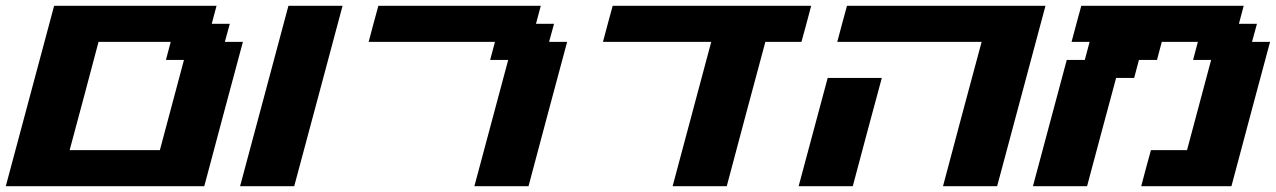

<svg xmlns="http://www.w3.org/2000/svg" viewBox="-20 -645 4419 665"><path d="M0 0H687.5Q709.5 -83 754.2 -250Q798.8 -417 821.3 -500H758.8L775.9 -562.5H713.4L730 -625H167.5Q139.6 -520.5 83.7 -312.3Q27.8 -104 0 0ZM533.7 -125H221.2Q238.3 -187.5 271.5 -312.5Q304.7 -437.5 321.3 -500H571.3L554.7 -437.5H617.2Z M811.5 0H999Q1026.9 -104 1082.8 -312.3Q1138.7 -520.5 1166.5 -625H979Q951.2 -520.5 895.3 -312.3Q839.4 -104 811.5 0Z M1623 0H1810.5Q1832.5 -83 1877.2 -250Q1921.9 -417 1944.3 -500H1881.8L1898.9 -562.5H1836.4L1853 -625H1290.5Q1284.7 -604 1273.4 -562.3Q1262.2 -520.5 1256.8 -500H1694.3L1677.7 -437.5H1740.2Z M2309.6 0H2497.1Q2519 -83 2563.7 -250Q2608.4 -417 2630.9 -500H2755.9Q2761.7 -520.5 2772.9 -562.3Q2784.2 -604 2789.6 -625H2102.1Q2096.2 -604 2085 -562.3Q2073.7 -520.5 2068.4 -500H2443.4Q2421.4 -417 2376.5 -250Q2331.5 -83 2309.6 0Z M3246.1 0H3433.6Q3461.4 -104 3517.3 -312.3Q3573.2 -520.5 3601.1 -625H2913.6Q2907.7 -604 2896.5 -562.3Q2885.3 -520.5 2879.9 -500H3379.9Q3357.4 -417 3312.7 -250Q3268.1 -83 3246.1 0ZM2746.1 0H2933.6Q2950.2 -62.5 2983.6 -187.5Q3017.1 -312.5 3034.2 -375H2846.7Q2830.1 -312.5 2796.4 -187.5Q2762.7 -62.5 2746.1 0Z M3932.6 0H4245.1Q4267.1 -83 4311.8 -250Q4356.4 -417 4378.9 -500H4316.4L4333.5 -562.5H4271L4287.6 -625H3725.1Q3719.2 -604 3708 -562.3Q3696.8 -520.5 3691.4 -500H3753.9L3737.3 -437.5H3674.8L3557.6 0H3745.1Q3761.7 -62.5 3795.2 -187.5Q3828.6 -312.5 3845.7 -375H3908.2L3924.8 -437.5H3987.3L4003.9 -500H4128.9L4112.3 -437.5H4174.8L4091.3 -125H3966.3Q3960.4 -104 3949.2 -62.5Q3938 -21 3932.6 0Z"/></svg>

Font: Faithful 32x
Style: SemiboldOblique
Weight: 400
Foundry: Faithful Resource Pack
Version: Version 1.0; January 27, 2023